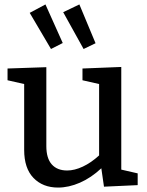

<svg xmlns="http://www.w3.org/2000/svg" viewBox="-20 -836 664 866"><path d="M527 -71 601 -54V-1L449 6L437 -77Q391 -34 340.5 -12Q290 10 242 10Q173 10 131 -33.5Q89 -77 89 -160V-457L14 -474V-527L189 -533V-177Q189 -122 213.5 -94.5Q238 -67 283 -67Q316 -67 353.5 -84.5Q391 -102 427 -135V-457L352 -474V-527L527 -534ZM263 -642 210 -615 114 -778 185 -816ZM411 -641 357 -615 265 -781 338 -816Z"/></svg>

Font: Bitter Pro Medium
Style: Regular
Weight: 500
Designer: Sol Matas, and Bitter project Authors
Foundry: Sol Matas
Version: Version 1.010